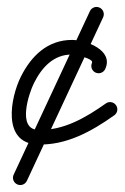

<svg xmlns="http://www.w3.org/2000/svg" viewBox="-20 -392 359 553"><path d="M239 -359.9C165.8 -202.9 92.5 -45.9 19.3 111.1C14.4 121.6 19 134.1 29.5 139C40 143.9 52.5 139.4 57.4 128.9C130.6 -28.1 203.8 -185.1 277 -342.1C281.9 -352.6 277.4 -365.1 266.9 -370C256.4 -374.9 243.9 -370.4 239 -359.9ZM255.1 -183C265.6 -178.1 278.1 -182.6 283 -193.1C308.6 -247.9 226.8 -277 187 -277C117.2 -277 69.9 -230.8 40.2 -171.4C10.3 -111.6 -15.1 19.5 87.1 24C170.1 27.6 243.7 -13.5 309.1 -59.9C318.6 -66.6 320.8 -79.7 314.1 -89.1C307.4 -98.6 294.3 -100.8 284.9 -94.1C227.4 -53.4 161.9 -14.8 88.9 -18C28.9 -20.6 63.3 -123.7 77.8 -152.6C100.2 -197.4 133.7 -235 187 -235C194.5 -235 251 -223.8 245 -210.9C240.1 -200.4 244.6 -187.9 255.1 -183Z"/></svg>

Font: FRB American Cursive Guidelines Arrows Medium
Style: Italic
Weight: 500
Italic angle: -25°
Version: Version 2.0;Modular Font Editor K font №1